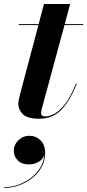

<svg xmlns="http://www.w3.org/2000/svg" viewBox="-52 -580 433 954"><path d="M16.4 168.2Q16.4 139.4 39.2 117Q62 94.6 94 94.6Q126.4 94.6 149.4 117.2Q172.4 139.8 172.4 180.2Q172.4 218.6 154.6 250.4Q136.8 282.2 107.2 305.4Q77.6 328.6 41.4 341.2Q5.2 353.8 -31.6 353.8V350.2Q2.4 350.2 36.6 338.6Q70.8 327 99.6 305.6Q128.4 284.2 146.8 255Q165.2 225.8 168 190.6Q160.4 213.4 138 225.2Q115.6 237 92.4 237Q56 237 36.2 217Q16.4 197 16.4 168.2ZM329.5 -163Q294 -76.5 251.5 -33.2Q209 10 142 10Q84 10 61.5 -12.8Q39 -35.5 39 -63.5Q39 -75 42.8 -91.2Q46.5 -107.5 50.5 -122.5L139 -455.5H41.5V-460H140L166.5 -560H296.5L269.5 -460H361.5V-455.5H268.5L156.5 -42.5Q155 -37 153.5 -30.2Q152 -23.5 152 -17Q152 -1.5 173 -1.5Q193.5 -1.5 219 -15Q244.5 -28.5 271.8 -63.8Q299 -99 325.5 -164.5Z"/></svg>

Font: Bodoni* 36pt
Style: Bold Italic
Weight: 700
Italic angle: -13°
Version: Version 2.3